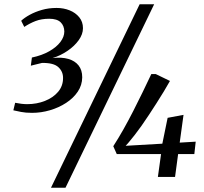

<svg xmlns="http://www.w3.org/2000/svg" viewBox="-20 -835 964 906"><path d="M131.5 -302.5Q100.5 -302.5 79.5 -306.8Q58.5 -311 43 -314.5L51.5 -350Q66 -347 81 -345.2Q96 -343.5 108 -343.5Q153.5 -343.5 192 -358.8Q230.5 -374 254 -401.5Q277.5 -429 277.5 -466.5Q278 -497 255.5 -518Q233 -539 178 -538Q172 -536.5 161.8 -534Q151.5 -531.5 141.5 -529Q131.5 -526.5 125.5 -525L130.5 -563.5Q178 -573.5 212.2 -593Q246.5 -612.5 265 -637Q283.5 -661.5 283.5 -686.5Q283 -713.5 266 -730Q249 -746.5 212 -746.5Q176 -746.5 148 -735.8Q120 -725 94.5 -708L80 -737Q95.5 -751.5 120.5 -765.2Q145.5 -779 177.5 -788.2Q209.5 -797.5 247 -797.5Q280.5 -797.5 308.5 -786.2Q336.5 -775 354 -753.5Q371.5 -732 371.5 -702Q371.5 -673.5 351.5 -645.5Q331.5 -617.5 298.5 -595Q265.5 -572.5 228 -561Q271 -566 302.2 -557Q333.5 -548 350.8 -526.2Q368 -504.5 368 -470Q367.5 -433 347 -402.5Q326.5 -372 292 -349.5Q257.5 -327 215.8 -314.8Q174 -302.5 131.5 -302.5ZM639 -815H707.5L289 51H220.5ZM725 0 740 -108H531L514.5 -145Q539 -183 562.8 -225.2Q586.5 -267.5 609 -311.5Q631.5 -355.5 652.8 -399.5Q674 -443.5 694 -485.5H715L782 -453Q769 -430 752.8 -403Q736.5 -376 718.5 -348Q700.5 -320 682.5 -292.5Q664.5 -265 647.5 -241Q630.5 -217 616 -198.5Q604.5 -184.5 594.2 -171.5Q584 -158.5 573 -147L746 -157L771 -279L846 -293L828 -162L903.5 -166.5L897 -108H820.5L806 0Z"/></svg>

Font: Merriweather 48pt
Style: Italic
Weight: 400
Italic angle: -7.8°
Version: Version 2.101